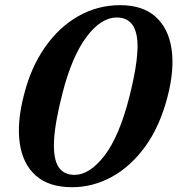

<svg xmlns="http://www.w3.org/2000/svg" viewBox="-20 -732 704 762"><path d="M457 -711.5Q546 -711.5 597.2 -665.8Q648.5 -620 660.8 -538.2Q673 -456.5 645 -348.5Q615 -232 557.5 -152Q500 -72 424.5 -30.5Q349 11 266 11Q174.5 11 122.5 -34.8Q70.5 -80.5 58.5 -163Q46.5 -245.5 75 -355Q102.5 -464.5 158.5 -544.5Q214.5 -624.5 291 -668Q367.5 -711.5 457 -711.5ZM493 -346Q536 -515 522.8 -588.8Q509.5 -662.5 443.5 -662.5Q380 -662.5 322.2 -584Q264.5 -505.5 228 -362Q198 -245.5 194.5 -174Q191 -102.5 211.8 -70.2Q232.5 -38 276 -38Q335.5 -38 394.2 -113.8Q453 -189.5 493 -346Z"/></svg>

Font: Fraunces 72pt S050 SemiBold
Style: Italic
Weight: 600
Italic angle: -16°
Version: Version 1.000; ttfautohint (v1.8.3)